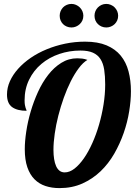

<svg xmlns="http://www.w3.org/2000/svg" viewBox="-20 -965 705 991"><path d="M431.2 -655.8Q408.2 -642.1 386.5 -613Q364.7 -584 345.2 -545.2Q325.7 -506.3 309.3 -460.7Q293 -415 281 -367.9Q269 -320.8 262.5 -275.1Q255.9 -229.5 255.9 -190.9Q255.9 -165.5 259.3 -144.3Q262.7 -123 269.5 -107.7Q276.4 -92.3 287.4 -83.7Q298.3 -75.2 314 -75.2Q339.4 -75.2 364.5 -94.7Q389.6 -114.3 413.1 -147.9Q436.5 -181.6 456.5 -226.3Q476.6 -271 491.2 -321.5Q505.9 -372.1 514.4 -425.3Q522.9 -478.5 522.9 -528.8Q522.9 -572.3 517.8 -605.2Q512.7 -638.2 498.5 -660.2Q484.4 -682.1 459.5 -693.1Q434.6 -704.1 395 -704.1Q337.9 -704.1 285.6 -686.3Q233.4 -668.5 193.6 -635Q153.8 -601.6 130.4 -554Q106.9 -506.3 106.9 -446.8Q106.9 -432.1 108.6 -423.1Q110.4 -414.1 112.1 -408.4Q113.8 -402.8 115.5 -399.4Q117.2 -396 117.2 -393.1Q69.3 -393.1 42.7 -412.1Q16.1 -431.2 16.1 -477.1Q16.1 -512.2 31.2 -545.9Q46.4 -579.6 73.7 -610.1Q101.1 -640.6 138.4 -666.3Q175.8 -691.9 220.7 -710.4Q265.6 -729 315.9 -739.5Q366.2 -750 418.9 -750Q484.9 -750 530 -731Q575.2 -711.9 603 -678Q630.9 -644 643.3 -596.9Q655.8 -549.8 655.8 -494.1Q655.8 -445.8 646.7 -389.9Q637.7 -334 618.4 -278.6Q599.1 -223.1 569.6 -171.6Q540 -120.1 499 -80.8Q458 -41.5 405.3 -17.8Q352.5 5.9 287.1 5.9Q247.6 5.9 214.8 -4.9Q182.1 -15.6 158.2 -39.6Q134.3 -63.5 121.1 -101.8Q107.9 -140.1 107.9 -194.8Q107.9 -235.4 115.5 -285.9Q123 -336.4 138.2 -388.4Q153.3 -440.4 176 -490.2Q198.7 -540 228.8 -578.6Q258.8 -617.2 296.4 -640.6Q334 -664.1 378.9 -664.1Q391.6 -664.1 404.3 -662.6Q417 -661.1 431.2 -655.8ZM410.2 -883.8Q410.2 -870.6 405.3 -859.6Q400.4 -848.6 391.8 -840.6Q383.3 -832.5 372.3 -827.9Q361.3 -823.2 349.1 -823.2Q335.9 -823.2 324.7 -827.9Q313.5 -832.5 305.4 -840.6Q297.4 -848.6 292.7 -859.6Q288.1 -870.6 288.1 -883.8Q288.1 -896 292.7 -907.2Q297.4 -918.5 305.4 -926.8Q313.5 -935.1 324.7 -939.9Q335.9 -944.8 349.1 -944.8Q361.3 -944.8 372.3 -939.9Q383.3 -935.1 391.8 -926.8Q400.4 -918.5 405.3 -907.2Q410.2 -896 410.2 -883.8ZM589.8 -883.8Q589.8 -870.6 585 -859.6Q580.1 -848.6 571.8 -840.6Q563.5 -832.5 552.2 -827.9Q541 -823.2 528.8 -823.2Q515.6 -823.2 504.6 -827.9Q493.7 -832.5 485.4 -840.6Q477.1 -848.6 472.4 -859.6Q467.8 -870.6 467.8 -883.8Q467.8 -896 472.4 -907.2Q477.1 -918.5 485.4 -926.8Q493.7 -935.1 504.6 -939.9Q515.6 -944.8 528.8 -944.8Q541 -944.8 552.2 -939.9Q563.5 -935.1 571.8 -926.8Q580.1 -918.5 585 -907.2Q589.8 -896 589.8 -883.8Z"/></svg>

Font: Lobster
Style: Regular
Weight: 400
Designer: Pablo Impallari
Foundry: Pablo Impallari
Version: Version 1.007; ttfautohint (v1.1) -l 8 -r 50 -G 50 -x 14 -D 